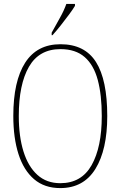

<svg xmlns="http://www.w3.org/2000/svg" viewBox="-20 -951 617 981"><path d="M288 10Q207 10 154 -35.5Q101 -81 74.5 -163.5Q48 -246 48 -359Q48 -536 108.5 -630.5Q169 -725 289 -725Q413 -725 470.5 -634Q528 -543 528 -358Q528 -186 467.5 -88Q407 10 288 10ZM288 -15Q396 -15 448 -107Q500 -199 500 -358Q500 -466 479.5 -542.5Q459 -619 412.5 -659.5Q366 -700 289 -700Q180 -700 128 -610Q76 -520 76 -358Q76 -254 100 -177Q124 -100 171 -57.5Q218 -15 288 -15ZM244 -784Q266 -824 286.5 -860.5Q307 -897 319 -931H363V-921Q353 -904 333 -877Q313 -850 290.5 -821.5Q268 -793 248 -771H244Z"/></svg>

Font: Noto Serif Armenian Condensed Thin
Style: Regular
Weight: 100
Width: 3
Designer: Monotype Design Team
Foundry: Monotype Imaging Inc.
Version: Version 2.008; ttfautohint (v1.8.4.7-5d5b)